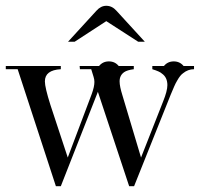

<svg xmlns="http://www.w3.org/2000/svg" viewBox="-20 -643 690 663"><path d="M306 -360Q306 -369 303 -378L295 -404H256L255 -415H322Q335 -431 356 -431Q377 -431 390 -415H442V-404Q419 -401 409 -394Q393 -383 393 -362Q393 -353 395.5 -341Q398 -329 403 -313L467 -99L543 -292Q558 -329 558 -349Q558 -376 539 -389Q532 -396 506 -404V-415H546Q559 -431 580 -431Q601 -431 614 -415H650V-404Q629 -404 612 -390Q602 -383 592 -365Q587 -357 581.5 -344.5Q576 -332 569 -315L559 -290L443 0H426L318 -326L190 0H173L41 -404H0V-415H190V-404Q135 -401 135 -362Q135 -341 154 -281L214 -99L297 -319Q306 -344 306 -360ZM313 -606Q328 -623 347 -623Q367 -623 382 -606L480 -499H457L347 -570L238 -499H215L313 -606Z"/></svg>

Font: Wachinanga
Style: Regular
Weight: 400
Designer: deFharo
Foundry: deFharo
Version: Wachinanga: Version 2.001 2013